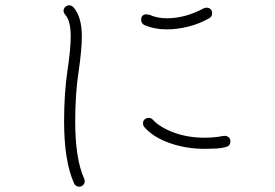

<svg xmlns="http://www.w3.org/2000/svg" viewBox="-20 -705 1040 725"><path d="M260 -12Q222 -95 222 -248Q222 -352 235 -441Q247 -519 247 -570Q247 -626 226 -650Q220 -656 220 -666Q221 -674 226.5 -679Q232 -684 240 -685Q250 -685 257 -678Q289 -642 289 -568Q289 -518 277 -436Q264 -352 264 -246Q264 -105 298 -30Q300 -24 300 -20Q299 -10 292.5 -5Q286 0 279 0Q273 0 267.5 -3.5Q262 -7 260 -12ZM526 -610Q513 -616 513 -631Q513 -641 518.5 -646Q524 -651 533 -651L545 -649Q574 -636 610 -636Q680 -636 750 -674Q756 -676 759 -676Q769 -676 775 -670.5Q781 -665 781 -655Q781 -642 770 -636Q733 -615 691 -604.5Q649 -594 610 -594Q564 -594 526 -610ZM526 -224Q520 -230 520 -240Q520 -249 527 -255Q534 -260 541 -260Q551 -260 557 -253Q584 -224 636.5 -204.5Q689 -185 753 -185Q790 -185 825 -192H829Q838 -192 844 -186Q850 -180 850 -172Q850 -154 833 -150Q816 -145 794.5 -144Q773 -143 753 -143Q683 -143 621.5 -164.5Q560 -186 526 -224Z"/></svg>

Font: Tsukimi Rounded Light
Style: Regular
Weight: 300
Designer: Takashi Funayama
Foundry: Takashi Funayama
Version: Version 1.032; ttfautohint (v1.8.3)